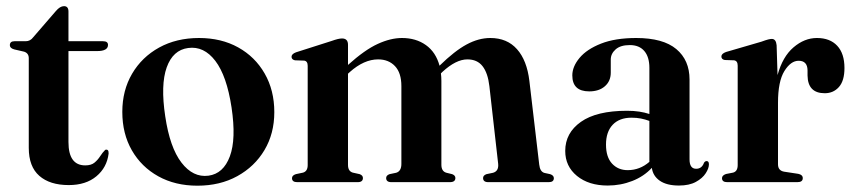

<svg xmlns="http://www.w3.org/2000/svg" viewBox="-20 -592 2776 624"><path d="M58.5 -424 26 -431.5Q12 -435.5 12 -445Q12 -458 27 -458H63.5Q78.5 -458 88 -471L161.5 -556Q175 -572 188 -572Q202.5 -572 202.5 -554.5V-458H315Q331 -458 331 -446Q331 -426 295.5 -426H202.5V-130.5Q202.5 -54.5 257 -54.5Q276.5 -54.5 287.2 -63.5Q298 -72.5 305.5 -84.2Q313 -96 322 -105Q333.5 -108.5 333 -93Q327.5 -47.5 293.2 -19Q259 9.5 203.5 9.5Q142 9.5 107.8 -20.5Q73.5 -50.5 73.5 -111.5V-403Q73.5 -419 58.5 -424Z M627 -468.5Q699 -468.5 754 -438Q809 -407.5 840.2 -353Q871.5 -298.5 871.5 -227.5Q871.5 -158 839.5 -104.2Q807.5 -50.5 751.2 -19.5Q695 11.5 621.5 11.5Q549.5 11.5 494.5 -19Q439.5 -49.5 408.5 -103.5Q377.5 -157.5 377.5 -228.5Q377.5 -298 409.2 -352.2Q441 -406.5 497.2 -437.5Q553.5 -468.5 627 -468.5ZM657.5 -21Q706 -27.5 727 -83.8Q748 -140 732.5 -243Q717 -345.5 679.8 -394.2Q642.5 -443 591.5 -436Q542 -429.5 521.8 -373Q501.5 -316.5 517 -214Q532 -112.5 569.8 -63.5Q607.5 -14.5 657.5 -21Z M1111 -446.5V-381Q1165.5 -430 1207.5 -449.2Q1249.5 -468.5 1286.5 -468.5Q1332 -468.5 1364.2 -445.5Q1396.5 -422.5 1408.5 -378.5Q1457.5 -426.5 1496.5 -447.5Q1535.5 -468.5 1573.5 -468.5Q1628 -468.5 1660.2 -432.2Q1692.5 -396 1700.5 -329L1732.5 -57Q1735 -34 1749.5 -30L1768 -26Q1780 -22 1780 -13Q1780 0 1763.5 0H1567Q1550 0 1550 -13.5Q1550 -22 1561 -26L1582.5 -30.5Q1601.5 -36 1599 -60L1570.5 -312Q1565.5 -355 1548.2 -377Q1531 -399 1499 -399Q1462 -399 1418 -358.5L1413 -353.5Q1414.5 -342 1414.5 -329V-56.5Q1414.5 -35 1431 -30.5L1449.5 -26Q1460 -22 1460 -13.5Q1460 0 1442 0H1252Q1235 0 1235 -13.5Q1235 -22 1246 -26L1267.5 -30.5Q1284.5 -35.5 1284.5 -59.5V-312Q1284.5 -355 1263.8 -377Q1243 -399 1209 -399Q1163 -399 1117 -358L1111 -352.5V-56Q1111 -35.5 1126.5 -31L1149 -26Q1159.5 -22 1159.5 -13.5Q1159.5 0 1142.5 0H946Q929 0 929 -13Q929 -22 941.5 -26L965 -31Q980 -35.5 980 -55.5V-378Q980 -393.5 968.5 -395L938.5 -396Q927.5 -398.5 927.5 -407.5Q927.5 -416.5 942 -422L1058 -459Q1080 -467 1091.5 -467Q1111 -467 1111 -446.5Z M1817 -101.5Q1817 -160 1868 -196Q1919 -232 2018 -232Q2040 -232 2057.8 -229.2Q2075.5 -226.5 2090.5 -221.5V-371.5Q2090.5 -407 2074 -426.2Q2057.5 -445.5 2027 -445.5Q1996.5 -445.5 1980.8 -431.5Q1965 -417.5 1965 -398.5V-356Q1965 -328.5 1946 -311.8Q1927 -295 1895 -295Q1840 -295 1840 -347Q1840 -375.5 1863.5 -403.8Q1887 -432 1933.2 -450.2Q1979.5 -468.5 2047.5 -468.5Q2135 -468.5 2178 -432.5Q2221 -396.5 2221 -333.5V-74Q2221 -43.5 2242.5 -43.5Q2261 -43.5 2268 -63Q2271.5 -68.5 2276.5 -68.5Q2284 -68.5 2284 -58Q2284 -45 2273.5 -28.8Q2263 -12.5 2241.5 -0.8Q2220 11 2186.5 11Q2147 11 2124.5 -4.5Q2102 -20 2098.5 -46.5Q2072.5 -18.5 2034.8 -3.8Q1997 11 1955 11Q1893.5 11 1855.2 -20.2Q1817 -51.5 1817 -101.5ZM1949.5 -122Q1949.5 -81.5 1969.2 -60.2Q1989 -39 2020 -39Q2059.5 -39 2090.5 -66V-199Q2077 -204 2063 -206.8Q2049 -209.5 2032.5 -209.5Q1993 -209.5 1971.2 -186.5Q1949.5 -163.5 1949.5 -122Z M2504 -445 2507 -348Q2523.5 -408 2559 -438.2Q2594.5 -468.5 2635 -468.5Q2677.5 -468.5 2701 -443.2Q2724.5 -418 2724.5 -371Q2724.5 -329.5 2706.5 -309.2Q2688.5 -289 2660.5 -289Q2605.5 -289 2604.5 -346.5V-363.5Q2604 -394.5 2575.5 -394.5Q2550 -394.5 2529.2 -361Q2508.5 -327.5 2508.5 -258V-58Q2508.5 -37.5 2528.5 -34L2574.5 -27Q2589 -24 2589 -13Q2589 0 2571.5 0H2343.5Q2326.5 0 2326.5 -13Q2326.5 -22 2339.5 -26.5L2362.5 -31Q2377.5 -35 2377.5 -55.5V-378.5Q2377.5 -394.5 2365.5 -396L2335.5 -397Q2324.5 -399 2324.5 -408.5Q2324.5 -417.5 2339.5 -423L2454.5 -456.5Q2469.5 -462 2476.8 -463.8Q2484 -465.5 2488.5 -465.5Q2502 -465.5 2504 -445Z"/></svg>

Font: Fraunces 72pt SemiBold
Style: Regular
Weight: 600
Version: Version 1.000;[b76b70a41]